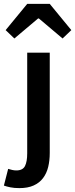

<svg xmlns="http://www.w3.org/2000/svg" viewBox="-66 -762 387 988"><path d="M34 206Q7 206 -12.5 202Q-32 198 -46 193L-24 107Q-14 110 -3.5 112.5Q7 115 18 115Q51 115 62.5 92.5Q74 70 74 27V-491H190V25Q190 64 182 97Q174 130 155.5 154.5Q137 179 107 192.5Q77 206 34 206ZM-37 -607 74 -742H190L301 -607L256 -564L134 -667H130L8 -564Z"/></svg>

Font: Processing Sans Pro Semibold
Style: Regular
Weight: 600
Designer: Paul D. Hunt
Foundry: Adobe Systems Incorporated
Version: Version 2.020;PS 2.000;hotconv 1.0.86;makeotf.lib2.5.63406